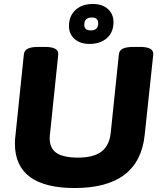

<svg xmlns="http://www.w3.org/2000/svg" viewBox="-20 -938 806 966"><path d="M356 8Q55 8 55 -216Q55 -237 58 -259L100 -664Q102 -684 119.5 -693Q137 -702 174 -702H206Q277 -702 273 -663L232 -268Q230 -258 230 -243Q230 -191 265 -168Q300 -145 372 -145Q450 -145 490 -175Q530 -205 537 -269L578 -664Q580 -684 597.5 -693Q615 -702 653 -702H684Q755 -702 751 -663L708 -259Q680 8 356 8ZM430 -717Q383 -717 355 -742Q327 -767 327 -807Q327 -858 360 -888Q393 -918 447 -918Q495 -918 523 -892.5Q551 -867 551 -827Q551 -776 518 -746.5Q485 -717 430 -717ZM437 -785Q474 -785 474 -821Q474 -850 442 -850Q404 -850 404 -813Q404 -785 437 -785Z"/></svg>

Font: Asap Semi Expanded Semi Expanded ExtraBold
Style: Italic
Weight: 800
Width: 6
Italic angle: -6°
Designer: Pablo Cosgaya
Foundry: Omnibus-Type
Version: Version 3.001; ttfautohint (v1.8.4.7-5d5b)